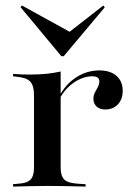

<svg xmlns="http://www.w3.org/2000/svg" viewBox="-20 -689 494 709"><path d="M154.8 -2.4Q121 -2.4 92.3 -1.6Q63.7 -0.8 28.2 0V-8.9L46 -10.5Q79 -12.1 92.3 -25.4Q105.6 -38.7 105.6 -70.2V-207.3H204V-70.2Q204 -49.2 210.1 -36.3Q216.1 -23.4 230.6 -17.7Q245.2 -12.1 269.4 -10.5L296 -8.9V0Q269.4 -0.8 246.8 -1.2Q224.2 -1.6 202 -2Q179.8 -2.4 154.8 -2.4ZM105.6 -207.3V-337.9Q105.6 -372.6 91.9 -387.5Q78.2 -402.4 41.9 -405.6L28.2 -407.3V-416.1Q50 -414.5 62.9 -414.1Q75.8 -413.7 91.9 -413.7Q124.2 -413.7 152 -416.5Q179.8 -419.4 204 -425V-416.1V-207.3ZM368.5 -284.7Q348.4 -284.7 336.7 -295.6Q325 -306.5 325 -323.4Q325 -337.1 330.6 -347.6Q336.3 -358.1 341.5 -368.1Q346.8 -378.2 346.8 -388.7Q346.8 -407.3 320.2 -407.3Q300 -407.3 278.6 -398.4Q257.3 -389.5 237.5 -372.2Q217.7 -354.8 202.4 -329L201.6 -338.7Q226.6 -382.3 264.9 -405.6Q303.2 -429 346.8 -429Q387.1 -429 410.1 -408.9Q433.1 -388.7 433.1 -354Q433.1 -322.6 415.3 -303.6Q397.6 -284.7 368.5 -284.7ZM361.3 -668.5 366.9 -662.1 215.3 -481.5H206.5L55.6 -662.9L61.3 -668.5L257.3 -560.5L221.8 -559.7Z"/></svg>

Font: Playfair 144pt SemiExpanded SemiBold
Style: Regular
Weight: 600
Width: 6
Designer: Claus Eggers Sørensen
Foundry: Claus Eggers Sørensen
Version: Version 2.203